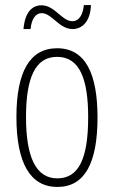

<svg xmlns="http://www.w3.org/2000/svg" viewBox="-20 -730 452 760"><path d="M73 -615H101C105 -658 123 -678 145 -678C185 -678 214 -615 267 -615C306 -615 338 -646 340 -710H312C308 -670 292 -646 267 -646C224 -646 198 -709 144 -709C105 -709 78 -678 73 -615ZM366 -265C366 -437 319 -539 206 -539C97 -539 45 -444 45 -267C45 -84 100 10 207 10C314 10 366 -82 366 -265ZM83 -267C83 -421 119 -505 206 -505C296 -505 329 -416 329 -266C329 -101 291 -24 207 -24C122 -24 83 -108 83 -267Z"/></svg>

Font: Noto Sans Sinhala ExtraCondensed ExtraLight
Style: Regular
Weight: 200
Width: 2
Designer: Jelle Bosma - Monotype Design Team
Foundry: Monotype Imaging Inc.
Version: Version 2.006